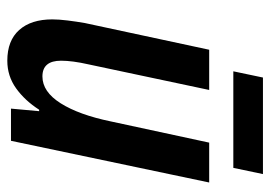

<svg xmlns="http://www.w3.org/2000/svg" viewBox="-127 -602 739 525"><g transform="rotate(90 242.5 -339.5)"><path d="M146 10Q91 10 62 -22.5Q33 -55 33 -113Q33 -131 36 -155Q39 -179 43 -202L116 -542H226L156 -212Q146 -168 146 -137Q146 -86 189 -86Q231 -86 262.5 -136Q294 -186 312 -273L370 -542H479L365 0H277L284 -77H280Q255 -38 221.5 -14Q188 10 146 10ZM175 -608 192 -689H456L439 -608Z"/></g></svg>

Font: Noto Sans Condensed SemiBold
Style: Italic
Weight: 600
Width: 3
Italic angle: -12°
Designer: Monotype Design Team
Foundry: Monotype Imaging Inc.
Version: Version 2.013; ttfautohint (v1.8.4.7-5d5b)